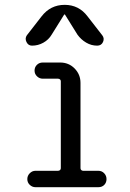

<svg xmlns="http://www.w3.org/2000/svg" viewBox="-20 -780 540 800"><path d="M389.6 -68.4Q404.3 -68.4 414.1 -58.1Q423.8 -47.9 423.8 -33.7Q423.8 -19.5 414.6 -9.8Q405.3 0 389.6 0H127.9Q114.3 0 104 -9.8Q93.8 -19.5 93.8 -33.7Q93.8 -47.9 104 -58.1Q114.3 -68.4 127.9 -68.4H221.7Q226.6 -68.4 230 -71.3Q233.4 -74.2 233.4 -79.1V-441.4Q233.4 -446.3 230 -449.2Q226.6 -452.1 221.7 -452.1H158.2Q144.5 -452.1 134.3 -461.9Q124 -471.7 124 -485.8Q124 -500 133.8 -509.8Q143.6 -519.5 158.2 -519.5H230.5Q266.6 -519.5 291 -494.6Q315.4 -469.7 315.4 -434.6V-79.1Q315.4 -74.2 318.8 -71.3Q322.3 -68.4 326.2 -68.4ZM113.3 -589.8Q97.7 -589.8 90.3 -605Q83 -620.1 91.8 -632.8L153.3 -711.9Q190.4 -759.8 249.5 -759.8Q308.6 -759.8 344.7 -711.9L406.2 -632.8Q416 -620.1 409.2 -605Q402.3 -589.8 384.8 -589.8Q360.4 -589.8 338.9 -602.5Q317.4 -615.2 302.7 -635.7L251 -718.8Q251 -719.7 249 -719.7Q247.1 -719.7 247.1 -718.8L195.3 -635.7Q182.6 -614.3 160.6 -602.1Q138.7 -589.8 113.3 -589.8Z"/></svg>

Font: Rounded-X Mgen+ 1m regular
Style: Regular
Weight: 400
Designer: [Source Han Sans]
Ryoko NISHIZUKA  (kana & ideographs); Paul D. Hunt (Latin, Greek & Cyrillic); Wenlong ZHANG  (bopomofo
Version: Version 1.059.20150602